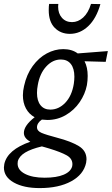

<svg xmlns="http://www.w3.org/2000/svg" viewBox="-78 -672 571 981"><path d="M462 -356 354 -359Q370 -328 370 -284Q370 -260 366 -237Q357 -191 329 -150Q301 -109 258 -84Q215 -59 164 -59Q154 -59 136 -61Q125 -54 118 -43.5Q111 -33 111 -22Q111 -3 134.5 7Q158 17 215 32Q284 50 324 74Q364 98 364 142Q364 148 362 160Q349 220 285.5 254.5Q222 289 125 289Q43 289 -7.5 260.5Q-58 232 -58 184Q-58 178 -56 166Q-40 93 77 52Q44 34 44 7Q44 -30 99 -73Q70 -89 54.5 -118Q39 -147 39 -185Q39 -208 45 -233Q58 -292 89 -334.5Q120 -377 161 -399Q202 -421 245 -421Q290 -421 319 -399L473 -411ZM302 -280Q302 -322 284 -345Q266 -368 233 -368Q191 -368 158 -332Q125 -296 115 -237Q111 -217 111 -197Q111 -157 129 -134.5Q147 -112 179 -112Q222 -112 255.5 -147Q289 -182 299 -243Q302 -263 302 -280ZM292 167Q292 138 262.5 121.5Q233 105 174 87Q165 84 155.5 81.5Q146 79 136 76Q81 89 50.5 107.5Q20 126 13 152Q12 156 12 164Q12 197 50 216.5Q88 236 150 236Q211 236 247.5 220.5Q284 205 291 177Q292 173 292 167ZM171 -620Q171 -641 173 -652H220Q219 -647 219 -638Q219 -603 238.5 -581Q258 -559 290 -559Q321 -559 347 -582.5Q373 -606 387 -652L435 -651Q414 -577 372.5 -538Q331 -499 279 -499Q232 -499 201.5 -530Q171 -561 171 -620Z"/></svg>

Font: Ysabeau Medium
Style: Italic
Weight: 500
Italic angle: -12°
Designer: Christian Thalmann (Catharsis Fonts)
Version: Version 0.003